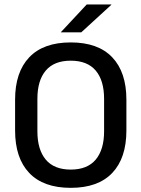

<svg xmlns="http://www.w3.org/2000/svg" viewBox="-20 -846 647 878"><path d="M303.5 13Q178.5 13 113.8 -55Q49 -123 49 -249.5V-390Q49 -516 113.8 -584Q178.5 -652 303.5 -652Q428.5 -652 493.2 -584Q558 -516 558 -390V-249.5Q558 -123 493.2 -55Q428.5 13 303.5 13ZM303.5 -70.5Q379.5 -70.5 417.8 -116.2Q456 -162 456 -245.5V-394Q456 -478 417.8 -523.2Q379.5 -568.5 303.5 -568.5Q227.5 -568.5 189.2 -523.2Q151 -478 151 -394V-245.5Q151 -162 189.2 -116.2Q227.5 -70.5 303.5 -70.5ZM258.5 -699 376.5 -825.5H489V-824L351.5 -698H258.5Z"/></svg>

Font: Anek Devanagari Medium Medium
Style: Regular
Weight: 500
Version: Version 1.003